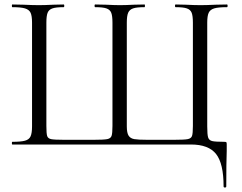

<svg xmlns="http://www.w3.org/2000/svg" viewBox="-20 -645 1078 857"><path d="M35 -12Q73 -12 91.5 -17Q110 -22 116.5 -36.5Q123 -51 123 -81V-544Q123 -574 116.5 -588Q110 -602 91.5 -607.5Q73 -613 35 -613Q33 -613 33 -619Q33 -625 35 -625L85 -624Q127 -622 153 -622Q179 -622 219 -624L264 -625Q267 -625 267 -619Q267 -613 264 -613Q230 -613 214 -607.5Q198 -602 192.5 -588Q187 -574 187 -544V-83Q187 -49 190.5 -38Q194 -27 208 -24Q222 -21 265 -21H399Q443 -21 458.5 -24Q474 -27 478 -38.5Q482 -50 482 -83V-544Q482 -574 476.5 -588Q471 -602 455 -607.5Q439 -613 405 -613Q402 -613 402 -619Q402 -625 405 -625L453 -624Q493 -622 515 -622Q540 -622 578 -624L625 -625Q627 -625 627 -619Q627 -613 625 -613Q590 -613 574 -607.5Q558 -602 552 -588Q546 -574 546 -544V-81Q546 -52 554 -39.5Q562 -27 579.5 -24Q597 -21 637 -21H758Q803 -21 818 -24Q833 -27 837 -38Q841 -49 841 -83V-544Q841 -574 835.5 -588Q830 -602 814 -607.5Q798 -613 764 -613Q761 -613 761 -619Q761 -625 764 -625L809 -624Q849 -622 875 -622Q901 -622 943 -624L993 -625Q996 -625 996 -619Q996 -613 993 -613Q954 -613 936 -607.5Q918 -602 911.5 -588Q905 -574 905 -544V-81Q905 -44 909 -31.5Q913 -19 926.5 -15.5Q940 -12 981 -12Q989 -12 990.5 -10Q992 -8 992 0V29Q990 79 990 187Q990 192 984 192Q978 192 978 187Q978 85 944.5 42.5Q911 0 832 0H35Q33 0 33 -6Q33 -12 35 -12Z"/></svg>

Font: Cormorant
Style: Regular
Weight: 400
Designer: Christian Thalmann (Catharsis Fonts)
Foundry: Catharsis Fonts
Version: Version 4.000